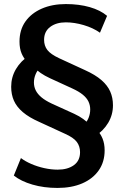

<svg xmlns="http://www.w3.org/2000/svg" viewBox="-20 -735 609 945"><path d="M263 190Q196 190 139.5 173.5Q83 157 48 129L83 43Q104 59 134 72Q164 85 198 92.5Q232 100 264 100Q313 100 343.5 78Q374 56 374 14Q374 -15 358 -36.5Q342 -58 299 -77L173 -135Q123 -157 92.5 -183Q62 -209 48.5 -239.5Q35 -270 35 -308Q35 -355 58.5 -395Q82 -435 125 -463L115 -429Q97 -447 86.5 -471.5Q76 -496 76 -530Q76 -588 105 -629Q134 -670 185.5 -692.5Q237 -715 304 -715Q369 -715 421.5 -700Q474 -685 507 -657L472 -574Q438 -598 392 -611.5Q346 -625 304 -625Q257 -625 227 -602.5Q197 -580 197 -539Q197 -510 213 -489Q229 -468 272 -448L398 -390Q449 -367 479 -341Q509 -315 522.5 -284.5Q536 -254 536 -217Q536 -170 512.5 -130.5Q489 -91 446 -63L456 -96Q474 -79 484.5 -53.5Q495 -28 495 5Q495 62 466 103.5Q437 145 385 167.5Q333 190 263 190ZM147 -329Q147 -308 156 -290Q165 -272 184 -256Q203 -240 235 -225L345 -175Q371 -163 390 -149Q409 -135 421 -122L391 -118Q408 -135 416 -155Q424 -175 424 -196Q424 -217 415.5 -235Q407 -253 387.5 -269Q368 -285 335 -300L226 -350Q200 -362 180.5 -375.5Q161 -389 149 -402L180 -406Q164 -390 155.5 -370Q147 -350 147 -329Z"/></svg>

Font: Nunito Sans 12pt ExtraLight 11pt
Style: Bold
Weight: 700
Version: Version 3.101;gftools[0.9.27]